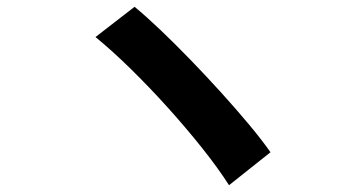

<svg xmlns="http://www.w3.org/2000/svg" viewBox="-20 -626 1040 565"><path d="M376 -606Q410 -578 452.5 -537.5Q495 -497 540.5 -450Q586 -403 630 -354.5Q674 -306 712 -260.5Q750 -215 776 -178L654 -81Q622 -131 575.5 -189.5Q529 -248 475 -308Q421 -368 365.5 -422.5Q310 -477 261 -517Z"/></svg>

Font: Chiron Sans HK TT
Style: Bold
Weight: 700
Designer: Ryoko NISHIZUKA 西塚涼子 (kana, bopomofo & ideographs); Paul D. Hunt (Latin, Greek & Cyrillic); Sandoll Communications 산돌커뮤니
Foundry: Adobe
Version: Version 2.022;hotconv 1.0.109;makeotfexe 2.5.65596